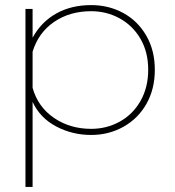

<svg xmlns="http://www.w3.org/2000/svg" viewBox="-20 -515 688 754"><path d="M80 219V-480H108V-367Q142 -429 201 -462Q260 -495 338 -495Q407 -495 464 -464Q521 -433 554.5 -375Q588 -317 588 -241Q588 -165 555 -107Q522 -49 464.5 -17Q407 15 338 15Q264 15 200.5 -18.5Q137 -52 108 -115V219ZM562 -241Q562 -310 532 -362Q502 -414 450.5 -442.5Q399 -471 338 -471Q254 -471 192.5 -429Q131 -387 108 -312V-170Q129 -95 192 -52Q255 -9 338 -9Q399 -9 450.5 -37.5Q502 -66 532 -119Q562 -172 562 -241Z"/></svg>

Font: Prompt Thin
Style: Regular
Weight: 100
Designer: Katatrad Team
Foundry: CadsonDemak
Version: Version 1.030